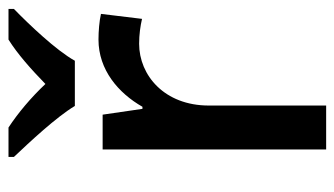

<svg xmlns="http://www.w3.org/2000/svg" viewBox="-192 -614 806 463"><g transform="rotate(-90 211.5 -383.0)"><path d="M187 -606H296C321 -651 383 -716 421 -753V-766H347C312 -744 276 -712 240 -677C207 -712 170 -743 135 -766H64V-753C100 -715 160 -651 187 -606ZM347 -549C274 -549 218 -501 185 -443H180L166 -539H82V0H188V-283C188 -390 261 -451 337 -451C359 -451 380 -448 397 -444L409 -543C392 -547 367 -549 347 -549Z"/></g></svg>

Font: Noto Sans Lao UI Med
Style: Regular
Weight: 500
Designer: Monotype Design Team
Foundry: Monotype Imaging Inc.
Version: Version 2.000